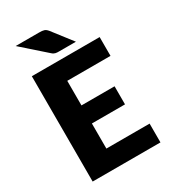

<svg xmlns="http://www.w3.org/2000/svg" viewBox="-222 -1042 1018 1150"><g transform="rotate(-30 286.5 -467.0)"><path d="M240.5 -598.5V-428.5H469.5V-303.5H240.5V-130H539.5V0H70.5V-728.5H539.5V-598.5ZM238 -933.5Q249.5 -933.5 258 -932.8Q266.5 -932 273.2 -929.8Q280 -927.5 285.8 -923Q291.5 -918.5 298 -910.5L402.5 -775.5H289.5Q280.5 -775.5 274 -775.8Q267.5 -776 261.8 -777.5Q256 -779 250.8 -781.8Q245.5 -784.5 239.5 -790L77 -933.5Z"/></g></svg>

Font: Lato
Style: Regular
Weight: 900
Designer: Lukasz Dziedzic with Adam Twardoch and Botio Nikoltchev
Foundry: tyPoland Lukasz Dziedzic
Version: Version 2.010; 2014-09-01; http://www.latofonts.com/; ttfaut